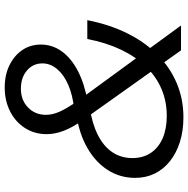

<svg xmlns="http://www.w3.org/2000/svg" viewBox="-12 -758 780 795"><g transform="rotate(-90 377.5 -360.0)"><path d="M567 0 277 -408Q248 -449 234 -485.5Q220 -522 220 -556Q220 -606 245 -645.5Q270 -685 314 -707.5Q358 -730 413 -730Q465 -730 505 -710.5Q545 -691 568 -657.5Q591 -624 591 -580Q591 -533 563 -494Q535 -455 482.5 -427.5Q430 -400 357 -387L328 -443Q383 -449 424.5 -467Q466 -485 489.5 -513Q513 -541 513 -574Q513 -613 483.5 -638Q454 -663 408 -663Q361 -663 330.5 -633.5Q300 -604 300 -559Q300 -531 314.5 -499.5Q329 -468 364 -419L670 0ZM290 10Q234 10 188 -4.5Q142 -19 108.5 -45.5Q75 -72 57 -108.5Q39 -145 39 -190Q39 -252 71 -302.5Q103 -353 161.5 -387Q220 -421 299 -433L330 -378Q263 -368 216 -344Q169 -320 145 -284Q121 -248 121 -201Q121 -157 142.5 -125Q164 -93 203 -76Q242 -59 296 -59Q356 -59 407.5 -81Q459 -103 500 -145.5Q541 -188 570 -249Q599 -310 614 -388H692Q674 -296 637.5 -222.5Q601 -149 548.5 -97Q496 -45 430.5 -17.5Q365 10 290 10Z"/></g></svg>

Font: Instrument Sans
Style: Italic
Weight: 400
Italic angle: -13°
Designer: Rodrigo Fuenzalida
Foundry: fragTYPE
Version: Version 1.000;gftools[0.9.28]